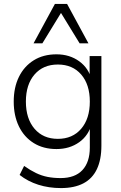

<svg xmlns="http://www.w3.org/2000/svg" viewBox="-20 -771 618 979"><path d="M291 188Q229 188 175.5 171Q122 154 80 121L103 75Q134 97 163 111Q192 125 222.5 131Q253 137 289 137Q362 137 400 96.5Q438 56 438 -19V-143H448Q433 -81 384 -46Q335 -11 268 -11Q201 -11 152 -41.5Q103 -72 76.5 -126.5Q50 -181 50 -253Q50 -325 76.5 -379Q103 -433 152 -463.5Q201 -494 268 -494Q335 -494 384 -458.5Q433 -423 447 -363H437V-485H497V-28Q497 43 474 91.5Q451 140 405 164Q359 188 291 188ZM275 -63Q350 -63 394 -114.5Q438 -166 438 -253Q438 -340 394 -391Q350 -442 275 -442Q200 -442 156 -391Q112 -340 112 -253Q112 -166 156 -114.5Q200 -63 275 -63ZM151 -550 260 -751H322L431 -550H386L291 -705L196 -550Z"/></svg>

Font: Nunito Sans 12pt ExtraLight Light
Style: Regular
Weight: 300
Version: Version 3.101;gftools[0.9.27]